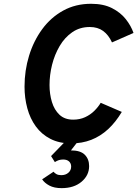

<svg xmlns="http://www.w3.org/2000/svg" viewBox="-20 -731 711 994"><path d="M348.6 11.4Q286.6 11.4 241 -12.1Q195.4 -35.5 165.7 -76.2Q135.9 -117 121.5 -170.2Q107 -223.4 107 -282.6Q107 -365.9 130.5 -442.6Q154 -519.4 198.6 -580.1Q243.2 -640.9 307.1 -676.1Q371 -711.4 451.6 -711.4Q515.4 -711.4 559.6 -689Q603.9 -666.5 631.2 -631.9Q658.6 -597.2 671.2 -560.4L559.8 -511.4Q542.1 -550.1 514 -570.7Q486 -591.2 444.8 -591.2Q393.2 -591.2 354.1 -564.2Q315.1 -537.3 289 -493Q262.9 -448.8 249.6 -395.9Q236.4 -342.9 236.4 -290.6Q236.4 -243.8 248.8 -202.9Q261.2 -162.1 288.1 -136.8Q315 -111.6 358.8 -111.6Q393 -111.6 420.4 -124.2Q447.9 -136.9 468.1 -156.9Q488.3 -176.8 501.4 -198.8L610.6 -151.6Q578.8 -98.3 539.5 -62Q500.1 -25.7 452.5 -7.1Q404.9 11.4 348.6 11.4ZM299 243Q260.6 243 235.6 229.7Q210.6 216.3 198.2 197.4L257.2 158Q262.3 164.9 272.1 170.4Q282 175.8 297.2 175.8Q319.7 175.8 334 163.2Q348.4 150.6 348.4 131.4Q348.4 114.9 337.5 104.8Q326.6 94.8 307 94.8Q295.1 94.8 284.7 98Q274.3 101.3 264 108.2L244.4 77L319.4 -0.4H384.6L347.2 47.6Q396.7 47.6 419 70.2Q441.4 92.7 441.4 129Q441.4 176.7 402.3 209.8Q363.2 243 299 243Z"/></svg>

Font: Overpass
Style: Italic
Weight: 400
Italic angle: -10°
Designer: Delve Withrington, Dave Bailey, Thomas Jockin
Foundry: Delve Fonts LLC
Version: Version 4.000